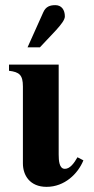

<svg xmlns="http://www.w3.org/2000/svg" viewBox="-20 -712 366 746"><path d="M87 -528H135L198 -595C217 -616 232 -635 232 -648C232 -674 219 -692 195 -692C175 -692 158 -687 148 -664ZM281 -101C268 -78 252 -56 232 -56C210 -56 208 -88 208 -112V-461H15V-437C55 -432 69 -421 69 -376V-77C69 -31 96 14 161 14C231 14 283 -37 304 -89Z"/></svg>

Font: XITS Math
Style: Bold
Weight: 700
Designer: MicroPress Inc., with final additions and corrections provided by Coen Hoffman, Elsevier (retired)
Version: Version 1.105